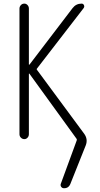

<svg xmlns="http://www.w3.org/2000/svg" viewBox="-20 -750 540 1035"><path d="M111.3 0Q100.6 0 92.8 -7.8Q85 -15.6 85 -26.4V-704.1Q85 -713.9 92.3 -722.2Q99.6 -730.5 111.3 -730.5Q121.1 -730.5 128.4 -722.7Q135.7 -714.8 135.7 -704.1V-402.3Q135.7 -401.4 136.7 -401.4H138.7L371.1 -706.1Q389.6 -730.5 419.9 -730.5Q428.7 -730.5 432.6 -722.2Q436.5 -713.9 430.7 -706.1L179.7 -380.9Q175.8 -377 179.7 -373L433.6 -29.3Q455.1 0 442.4 33.2L359.4 241.2Q349.6 265.6 324.2 264.6Q315.4 264.6 310.1 257.3Q304.7 250 307.6 241.2L393.6 6.8Q395.5 1 392.6 -2L138.7 -352.5Q138.7 -353.5 136.7 -353.5Q135.7 -353.5 135.7 -352.5V-26.4Q135.7 -15.6 128.4 -7.8Q121.1 0 111.3 0Z"/></svg>

Font: Rounded-L Mgen+ 1m light
Style: Regular
Weight: 200
Designer: [Source Han Sans]
Ryoko NISHIZUKA  (kana & ideographs); Paul D. Hunt (Latin, Greek & Cyrillic); Wenlong ZHANG  (bopomofo
Version: Version 1.059.20150602